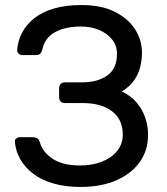

<svg xmlns="http://www.w3.org/2000/svg" viewBox="-20 -730 661 760"><path d="M298 10Q238 10 190.5 -4Q143 -18 111 -42.5Q79 -67 60.5 -99.5Q42 -132 39 -168Q38 -177 44.5 -182Q51 -187 60 -187H110Q119 -187 126.5 -183Q134 -179 138 -166Q150 -126 190 -100.5Q230 -75 297 -75Q344 -75 382 -89.5Q420 -104 443 -131.5Q466 -159 466 -198Q466 -257 423.5 -289.5Q381 -322 308 -322H237Q226 -322 220 -328.5Q214 -335 214 -345V-380Q214 -391 220 -397.5Q226 -404 237 -404H304Q366 -404 404.5 -431Q443 -458 443 -517Q443 -550 423.5 -574Q404 -598 372 -611.5Q340 -625 300 -625Q240 -625 198.5 -603Q157 -581 147 -532Q144 -521 138 -516.5Q132 -512 123 -512H69Q60 -512 53.5 -518Q47 -524 48 -533Q51 -571 69 -603.5Q87 -636 118.5 -660Q150 -684 196 -697Q242 -710 302 -710Q382 -710 435 -683Q488 -656 515 -613.5Q542 -571 542 -522Q542 -492 534.5 -463Q527 -434 509.5 -410Q492 -386 462 -368Q498 -351 520.5 -324.5Q543 -298 554.5 -265.5Q566 -233 566 -196Q566 -135 533.5 -89Q501 -43 441 -16.5Q381 10 298 10Z"/></svg>

Font: RubikRegular
Style: Regular
Weight: 400
Designer: Hubert and Fischer
Foundry: Hubert and Fischer
Version: Version 2.300;gftools[0.9.30]